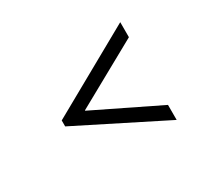

<svg xmlns="http://www.w3.org/2000/svg" viewBox="-100 -704 885 808"><g transform="rotate(-30 342.0 -299.5)"><path d="M553 -62 133 -273V-302L553 -537V-464L239 -290V-288L553 -135Z"/></g></svg>

Font: Ekushey Ghorautra
Style: Regular
Weight: 400
Designer: Al Mamun Sumon
Foundry: Al Mamun Sumon
Version: Version 1.0